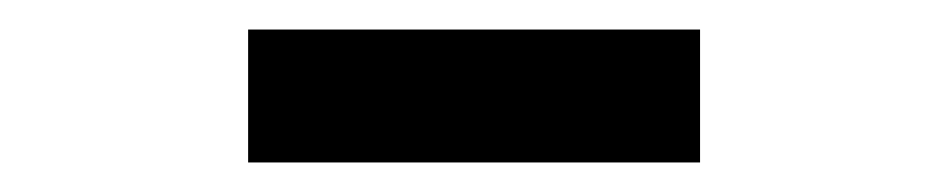

<svg xmlns="http://www.w3.org/2000/svg" viewBox="-20 -708 640 130"><path d="M148 -598V-688H454V-598Z"/></svg>

Font: Cal Sans
Style: Regular
Weight: 400
Designer: Designer Mark Davis DBA MarkFonts
Foundry: Designer Mark Davis DBA MarkFonts
Version: Version 1.000